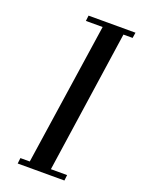

<svg xmlns="http://www.w3.org/2000/svg" viewBox="-136 -764 608 826"><g transform="rotate(20 168.5 -351.0)"><path d="M53.2 0 56.2 -25.9H99.1L195.8 -676.8H119.1L122.1 -702.1H336.9L333 -676.8H291L195.8 -25.9H270L267.1 0Z"/></g></svg>

Font: Dehuti Alt
Style: Bold-Italic
Weight: 700
Version: Version 1.2